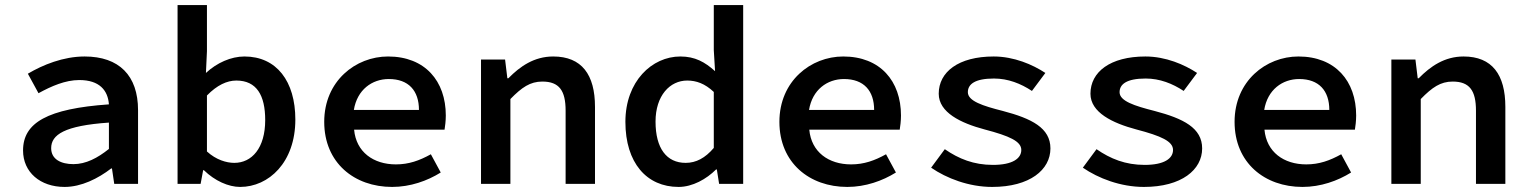

<svg xmlns="http://www.w3.org/2000/svg" viewBox="-20 -726 6030 758"><path d="M71 -132C71 -46 139 12 235 12C301 12 367 -21 419 -61H422L431 0H525V-291C525 -428 450 -503 314 -503C230 -503 149 -470 90 -435L132 -358C183 -386 238 -410 293 -410C373 -410 406 -369 410 -314C168 -297 71 -242 71 -132ZM182 -141C182 -194 234 -230 410 -242V-138C365 -102 319 -78 270 -78C221 -78 182 -97 182 -141Z M681 0H772L782 -54H785C828 -12 882 12 928 12C1041 12 1146 -85 1146 -254C1146 -405 1072 -503 945 -503C892 -503 836 -478 793 -438L797 -524V-706H681ZM797 -128V-349C837 -390 876 -408 913 -408C993 -408 1027 -350 1027 -252C1027 -141 974 -83 905 -83C874 -83 833 -95 797 -128Z M1260 -245C1260 -83 1379 12 1528 12C1600 12 1667 -12 1720 -45L1681 -117C1636 -92 1594 -77 1543 -77C1454 -77 1386 -126 1378 -214H1735C1737 -226 1740 -248 1740 -270C1740 -406 1658 -503 1512 -503C1384 -503 1260 -406 1260 -245ZM1377 -292C1390 -372 1449 -414 1515 -414C1593 -414 1634 -368 1634 -292Z M1879 0H1995V-335C2040 -381 2073 -404 2121 -404C2188 -404 2213 -368 2213 -289V0H2329V-304C2329 -431 2277 -503 2164 -503C2089 -503 2033 -464 1987 -417H1983L1974 -491H1879Z M2449 -245C2449 -83 2533 12 2659 12C2714 12 2769 -19 2807 -57H2810L2819 0H2914V-706H2798V-528L2803 -445C2763 -481 2724 -503 2666 -503C2554 -503 2449 -405 2449 -245ZM2568 -246C2568 -349 2625 -408 2693 -408C2729 -408 2763 -396 2798 -363V-142C2764 -102 2728 -83 2687 -83C2612 -83 2568 -140 2568 -246Z M3057 -245C3057 -83 3176 12 3325 12C3397 12 3464 -12 3517 -45L3478 -117C3433 -92 3391 -77 3340 -77C3251 -77 3183 -126 3175 -214H3532C3534 -226 3537 -248 3537 -270C3537 -406 3455 -503 3309 -503C3181 -503 3057 -406 3057 -245ZM3174 -292C3187 -372 3246 -414 3312 -414C3390 -414 3431 -368 3431 -292Z M3656 -64C3717 -22 3805 12 3897 12C4046 12 4127 -56 4127 -140C4127 -221 4053 -258 3939 -288C3860 -308 3801 -327 3801 -362C3801 -393 3828 -416 3904 -416C3960 -416 4010 -396 4054 -367L4107 -438C4057 -471 3983 -503 3903 -503C3764 -503 3686 -442 3686 -356C3686 -282 3773 -240 3867 -215C3966 -189 4012 -168 4012 -134C4012 -100 3977 -75 3900 -75C3824 -75 3765 -99 3710 -137Z M4255 -64C4316 -22 4404 12 4496 12C4645 12 4726 -56 4726 -140C4726 -221 4652 -258 4538 -288C4459 -308 4400 -327 4400 -362C4400 -393 4427 -416 4503 -416C4559 -416 4609 -396 4653 -367L4706 -438C4656 -471 4582 -503 4502 -503C4363 -503 4285 -442 4285 -356C4285 -282 4372 -240 4466 -215C4565 -189 4611 -168 4611 -134C4611 -100 4576 -75 4499 -75C4423 -75 4364 -99 4309 -137Z M4854 -245C4854 -83 4973 12 5122 12C5194 12 5261 -12 5314 -45L5275 -117C5230 -92 5188 -77 5137 -77C5048 -77 4980 -126 4972 -214H5329C5331 -226 5334 -248 5334 -270C5334 -406 5252 -503 5106 -503C4978 -503 4854 -406 4854 -245ZM4971 -292C4984 -372 5043 -414 5109 -414C5187 -414 5228 -368 5228 -292Z M5473 0H5589V-335C5634 -381 5667 -404 5715 -404C5782 -404 5807 -368 5807 -289V0H5923V-304C5923 -431 5871 -503 5758 -503C5683 -503 5627 -464 5581 -417H5577L5568 -491H5473Z"/></svg>

Font: Source Code Pro Semibold
Style: Regular
Weight: 600
Monospace: yes
Designer: Paul D. Hunt
Foundry: Adobe Systems Incorporated
Version: Version 1.017;PS 1.000;hotconv 1.0.70;makeotf.lib2.5.5900